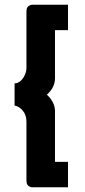

<svg xmlns="http://www.w3.org/2000/svg" viewBox="-20 -760 357 811"><path d="M212.3 -632.8V-429.4Q212.3 -409.1 203.1 -391.5Q193.9 -374 177.9 -360Q192.9 -347 202.6 -328.7Q212.3 -310.5 212.3 -290.6V-76.2H267.3V31H114.7Q108.2 31 99.9 25Q91.7 18.9 91.7 1V-247Q91.7 -273.5 76.6 -292.1Q61.5 -310.7 41.6 -314.1V-407.9Q55.6 -407.9 67.1 -418.3Q78.6 -428.8 85.2 -444.1Q91.7 -459.4 91.7 -473V-710Q91.7 -728.5 100.5 -734.3Q109.3 -740 114.7 -740H267.3V-632.8Z"/></svg>

Font: Raleway Thin
Style: Regular
Weight: 100
Designer: Matt McInerney, Pablo Impallari, Rodrigo Fuenzalida
Foundry: Matt McInerney, Pablo Impallari, Rodrigo Fuenzalida
Version: Version 4.026